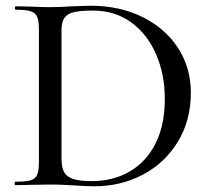

<svg xmlns="http://www.w3.org/2000/svg" viewBox="-20 -647 736 671"><path d="M240 1Q225 0 203.5 -1Q182 -2 155 -2L85 -1Q66 0 34 0Q31 0 31 -6Q31 -12 34 -12Q70 -12 87 -17Q104 -22 110 -36.5Q116 -51 116 -81V-544Q116 -574 110 -588Q104 -602 87.5 -607.5Q71 -613 35 -613Q32 -613 32 -619Q32 -625 35 -625L85 -624Q129 -622 155 -622Q193 -622 232 -625Q280 -627 296 -627Q399 -627 479 -587Q559 -547 603 -478Q647 -409 647 -323Q647 -226 601.5 -151.5Q556 -77 479 -36.5Q402 4 310 4Q279 4 240 1ZM556 -301Q556 -388 525 -458.5Q494 -529 437.5 -569.5Q381 -610 306 -610Q263 -610 240 -605Q217 -600 206 -585.5Q195 -571 195 -542V-92Q195 -63 203.5 -46.5Q212 -30 234.5 -22Q257 -14 300 -14Q375 -14 433 -47.5Q491 -81 523.5 -145.5Q556 -210 556 -301Z"/></svg>

Font: Cormorant SC Medium
Style: Regular
Weight: 500
Designer: Christian Thalmann (Catharsis Fonts)
Version: Version 3.000